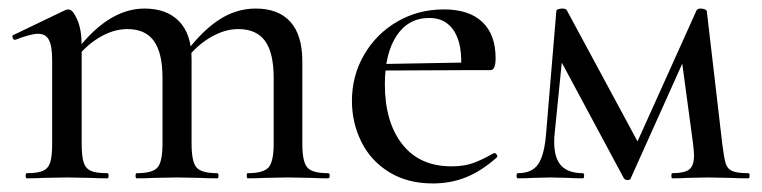

<svg xmlns="http://www.w3.org/2000/svg" viewBox="-20 -417 1783 449"><path d="M559 -12Q596 -12 608 -25.5Q620 -39 620 -81V-235Q620 -293 600 -321Q580 -349 537 -349Q504 -349 469.5 -328Q435 -307 411 -272L407 -284Q448 -341 489.5 -369Q531 -397 578 -397Q631 -397 659 -366Q687 -335 687 -274V-81Q687 -39 698.5 -25.5Q710 -12 747 -12Q751 -12 751 -6Q751 0 747 0Q723 0 709 -1L653 -2L598 -1Q583 0 559 0Q557 0 557 -6Q557 -12 559 -12ZM300 -12Q337 -12 348.5 -25.5Q360 -39 360 -81V-235Q360 -293 340 -321Q320 -349 278 -349Q244 -349 210 -328Q176 -307 152 -272L148 -284Q228 -397 318 -397Q370 -397 399 -367Q428 -337 428 -279V-81Q428 -39 439.5 -25.5Q451 -12 488 -12Q491 -12 491 -6Q491 0 488 0Q464 0 449 -1L394 -2L339 -1Q324 0 300 0Q297 0 297 -6Q297 -12 300 -12ZM43 -12Q68 -12 80.5 -17.5Q93 -23 97.5 -37.5Q102 -52 102 -81V-276Q102 -309 94.5 -323.5Q87 -338 69 -338Q52 -338 16 -324H14Q11 -324 9.5 -329Q8 -334 11 -335L134 -394L140 -395Q150 -395 160.5 -371.5Q171 -348 171 -310V-81Q171 -52 175.5 -37.5Q180 -23 192.5 -17.5Q205 -12 231 -12Q234 -12 234 -6Q234 0 231 0Q207 0 192 -1L137 -2L81 -1Q67 0 43 0Q40 0 40 -6Q40 -12 43 -12Z M803 -181Q803 -240 831.5 -289Q860 -338 909 -366.5Q958 -395 1018 -395Q1077 -395 1108 -365.5Q1139 -336 1139 -281Q1139 -253 1127 -253H1058Q1062 -312 1042.5 -343.5Q1023 -375 984 -375Q935 -375 907.5 -333.5Q880 -292 880 -220Q880 -132 920.5 -80Q961 -28 1036 -28Q1065 -28 1086 -35.5Q1107 -43 1135 -59H1136Q1139 -59 1141.5 -55.5Q1144 -52 1142 -49Q1106 -17 1070 -2.5Q1034 12 992 12Q933 12 890 -14.5Q847 -41 825 -85.5Q803 -130 803 -181ZM856 -267 1080 -271V-253L857 -252Z M1730 0Q1703 0 1688 -1L1636 -2L1587 -1Q1575 0 1552 0Q1550 0 1550 -6Q1550 -12 1552 -12Q1580 -12 1591.5 -20.5Q1603 -29 1603 -54Q1603 -59 1601 -79L1572 -294L1610 -345L1455 0Q1454 4 1447 4Q1442 4 1439 0L1286 -285L1299 -323L1277 -104Q1276 -97 1276 -85Q1276 -47 1292.5 -29.5Q1309 -12 1343 -12Q1346 -12 1346 -6Q1346 0 1343 0Q1321 0 1309 -1L1267 -2L1225 -1Q1213 0 1191 0Q1188 0 1188 -6Q1188 -12 1191 -12Q1224 -12 1238.5 -33Q1253 -54 1257 -104L1281 -391Q1281 -394 1285.5 -395.5Q1290 -397 1295 -397Q1302 -397 1305 -394L1477 -75L1459 -60L1609 -393Q1612 -397 1618 -397Q1624 -397 1628.5 -395Q1633 -393 1633 -390L1669 -81Q1673 -48 1677 -35Q1681 -22 1692.5 -17Q1704 -12 1730 -12Q1733 -12 1733 -6Q1733 0 1730 0Z"/></svg>

Font: Cormorant Infant Medium
Style: Regular
Weight: 500
Designer: Christian Thalmann (Catharsis Fonts)
Foundry: Catharsis Fonts
Version: Version 4.000